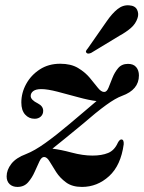

<svg xmlns="http://www.w3.org/2000/svg" viewBox="-20 -708 554 738"><path d="M455.5 -153.5Q444.5 -72 399.2 -30.8Q354 10.5 295 10.5Q257.5 10.5 234 -6.8Q210.5 -24 196 -46.5Q181.5 -69 171.2 -86.5Q161 -104 150.5 -104.5Q140 -105.5 131.8 -88.2Q123.5 -71 113.5 -48Q103.5 -25 88 -7.2Q72.5 10.5 47 10.5Q28.5 10.5 17 -0.2Q5.5 -11 5.5 -30Q5.5 -55 23.5 -78.2Q41.5 -101.5 80.5 -116Q112.5 -128.5 153.5 -157.8Q194.5 -187 246 -230.5Q280 -259.5 307.2 -282.2Q334.5 -305 351 -319.5Q321.5 -323 280.8 -334.2Q240 -345.5 201.2 -355.5Q162.5 -365.5 139 -365.5Q118 -365.5 108 -358Q98 -350.5 98 -339Q98 -324 125.5 -310.5Q146 -300 146 -282Q146 -268.5 136.8 -260Q127.5 -251.5 113 -251.5Q91 -251.5 76.5 -267.8Q62 -284 62 -314Q62 -351.5 80.8 -385.5Q99.5 -419.5 133 -441.2Q166.5 -463 211.5 -463Q252.5 -463 279.8 -446.8Q307 -430.5 325 -409Q343 -387.5 355.8 -371Q368.5 -354.5 380.5 -354.5Q390.5 -354.5 397.2 -371Q404 -387.5 412.2 -408.8Q420.5 -430 434.2 -446.2Q448 -462.5 472 -462.5Q493 -462.5 503.5 -450Q514 -437.5 514 -418Q514 -363 449 -339.5Q424 -330.5 387.8 -304.2Q351.5 -278 295 -229Q257 -197.5 228.2 -174.2Q199.5 -151 181.5 -136.5Q212.5 -133 255.5 -121.5Q298.5 -110 335.5 -110Q371 -110 395.5 -120Q420 -130 433 -159.5Q440 -172.5 447 -172Q456.5 -171.5 455.5 -153.5ZM390 -626Q411 -656.5 431.8 -673Q452.5 -689.5 476.5 -687.5Q499.5 -686 507 -670.5Q514.5 -655 508.5 -638Q501.5 -616.5 483.5 -600.8Q465.5 -585 439 -570.5L330 -504.5Q316.5 -499 312 -505.5Q309 -509 311.2 -513.2Q313.5 -517.5 317.5 -522Z"/></svg>

Font: Fraunces 72pt S000 SemiBold
Style: Italic
Weight: 600
Italic angle: -16°
Version: Version 1.000; ttfautohint (v1.8.3)